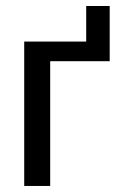

<svg xmlns="http://www.w3.org/2000/svg" viewBox="-20 -615 394 635"><path d="M342.8 -595.2V-412.6H146V0H60.1V-477.5H265.1V-595.2Z"/></svg>

Font: Carlito
Style: Regular
Weight: 400
Designer: Lukasz Dziedzic
Foundry: tyPoland Lukasz Dziedzic
Version: Version 1.103; Beta1; all basic design good, some composites